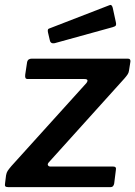

<svg xmlns="http://www.w3.org/2000/svg" viewBox="-29 -772 558 792"><path d="M6 0Q-4 0 -7 -3.5Q-10 -7 -8 -17L-4 -49Q-2 -60 2.5 -67Q7 -74 18 -87L328 -430Q333 -437 331.5 -441.5Q330 -446 319 -446H86Q78 -446 76 -450.5Q74 -455 75 -464L83 -517Q85 -524 90 -527Q95 -530 101 -530H499Q510 -530 509 -518L503 -480Q502 -472 497 -464.5Q492 -457 484 -448L172 -102Q166 -95 169 -90Q172 -85 179 -85H438Q452 -85 449 -71L442 -15Q441 -9 437.5 -4.5Q434 0 425 0H6ZM436 -740 449 -680Q451 -672 449 -667.5Q447 -663 436 -660L197 -594Q187 -592 182 -596Q177 -600 176 -608L169 -638Q166 -652 173 -654L421 -750Q426 -753 430 -750.5Q434 -748 436 -740Z"/></svg>

Font: Libre Franklin SemiBold
Style: Italic
Weight: 600
Italic angle: -8°
Designer: Pablo Impallari, Rodrigo Fuenzalida, Nhung Nguyen
Foundry: Impallari Type
Version: Version 3.000